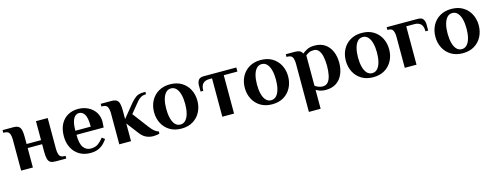

<svg xmlns="http://www.w3.org/2000/svg" viewBox="-23 -1172 5291 2054"><g transform="rotate(-15 2622.5 -145.0)"><path d="M79 0V-340Q79 -385 66.5 -412.5Q54 -440 9 -440H-1V-470H119Q154 -470 173.5 -458Q193 -446 201 -418Q209 -390 209 -340V-260H369V-470H499V-130Q499 -85 511.5 -57.5Q524 -30 569 -30H579V0H459Q424 0 404.5 -11.5Q385 -23 377 -51.5Q369 -80 369 -130V-215H209V0Z M845 10Q775 10 723 -22Q671 -54 643 -109.5Q615 -165 615 -235Q615 -315 644 -369.5Q673 -424 723 -452Q773 -480 835 -480Q897 -480 947 -455Q997 -430 1026 -385Q1055 -340 1055 -280L1051 -217H750Q750 -118 780.5 -76.5Q811 -35 860 -35Q912 -35 944.5 -59Q977 -83 1003 -118L1034 -95Q1020 -73 996.5 -48.5Q973 -24 936.5 -7Q900 10 845 10ZM750 -262H920Q920 -361 896.5 -398Q873 -435 835 -435Q813 -435 793.5 -419Q774 -403 762 -365.5Q750 -328 750 -262Z M1541 10Q1499 10 1462 -7.5Q1425 -25 1392 -70L1296 -196V0H1166V-340Q1166 -385 1153.5 -412.5Q1141 -440 1096 -440H1086V-470H1206Q1241 -470 1260.5 -458Q1280 -446 1288 -418Q1296 -390 1296 -340V-245L1417 -393Q1448 -430 1478 -450Q1508 -470 1561 -470H1581V-444Q1551 -444 1527 -432Q1503 -420 1481 -394L1384 -276L1517 -100Q1543 -65 1566 -47Q1589 -29 1610 -24V0Q1602 4 1581 7Q1560 10 1541 10Z M1854 10Q1780 10 1726 -22.5Q1672 -55 1643 -111Q1614 -167 1614 -235Q1614 -304 1643 -359.5Q1672 -415 1726 -447.5Q1780 -480 1854 -480Q1929 -480 1982.5 -447.5Q2036 -415 2065 -359.5Q2094 -304 2094 -235Q2094 -167 2065 -111Q2036 -55 1982.5 -22.5Q1929 10 1854 10ZM1854 -35Q1889 -35 1912.5 -61Q1936 -87 1947.5 -132.5Q1959 -178 1959 -235Q1959 -293 1947.5 -338Q1936 -383 1912.5 -409Q1889 -435 1854 -435Q1819 -435 1795.5 -409Q1772 -383 1760.5 -338Q1749 -293 1749 -235Q1749 -178 1760.5 -132.5Q1772 -87 1795.5 -61Q1819 -35 1854 -35Z M2307 0V-425H2277Q2232 -425 2207 -401Q2182 -377 2182 -320H2152V-390Q2152 -420 2167 -445Q2182 -470 2227 -470H2588V-425H2437V0Z M2859 10Q2785 10 2731 -22.5Q2677 -55 2648 -111Q2619 -167 2619 -235Q2619 -304 2648 -359.5Q2677 -415 2731 -447.5Q2785 -480 2859 -480Q2934 -480 2987.5 -447.5Q3041 -415 3070 -359.5Q3099 -304 3099 -235Q3099 -167 3070 -111Q3041 -55 2987.5 -22.5Q2934 10 2859 10ZM2859 -35Q2894 -35 2917.5 -61Q2941 -87 2952.5 -132.5Q2964 -178 2964 -235Q2964 -293 2952.5 -338Q2941 -383 2917.5 -409Q2894 -435 2859 -435Q2824 -435 2800.5 -409Q2777 -383 2765.5 -338Q2754 -293 2754 -235Q2754 -178 2765.5 -132.5Q2777 -87 2800.5 -61Q2824 -35 2859 -35Z M3215 190V-340Q3215 -385 3203 -412.5Q3191 -440 3146 -440H3136V-470H3235Q3269 -470 3288.5 -461Q3308 -452 3319 -428Q3337 -444 3370 -462Q3403 -480 3455 -480Q3525 -480 3571.5 -447.5Q3618 -415 3641.5 -359.5Q3665 -304 3665 -235Q3665 -167 3641.5 -111Q3618 -55 3570.5 -22.5Q3523 10 3450 10Q3417 10 3388.5 0.5Q3360 -9 3345 -20V190ZM3430 -35Q3468 -35 3489.5 -61Q3511 -87 3520.5 -132.5Q3530 -178 3530 -235Q3530 -293 3520.5 -338Q3511 -383 3490.5 -409Q3470 -435 3435 -435Q3401 -435 3380 -424Q3359 -413 3345 -401V-65Q3357 -55 3381 -45Q3405 -35 3430 -35Z M3978 10Q3904 10 3850 -22.5Q3796 -55 3767 -111Q3738 -167 3738 -235Q3738 -304 3767 -359.5Q3796 -415 3850 -447.5Q3904 -480 3978 -480Q4053 -480 4106.5 -447.5Q4160 -415 4189 -359.5Q4218 -304 4218 -235Q4218 -167 4189 -111Q4160 -55 4106.5 -22.5Q4053 10 3978 10ZM3978 -35Q4013 -35 4036.5 -61Q4060 -87 4071.5 -132.5Q4083 -178 4083 -235Q4083 -293 4071.5 -338Q4060 -383 4036.5 -409Q4013 -435 3978 -435Q3943 -435 3919.5 -409Q3896 -383 3884.5 -338Q3873 -293 3873 -235Q3873 -178 3884.5 -132.5Q3896 -87 3919.5 -61Q3943 -35 3978 -35Z M4328 0V-340Q4328 -385 4315.5 -412.5Q4303 -440 4258 -440H4253V-470H4598Q4643 -470 4658 -445Q4673 -420 4673 -390V-320H4643Q4643 -377 4618 -401Q4593 -425 4548 -425H4458V0Z M4970 10Q4896 10 4842 -22.5Q4788 -55 4759 -111Q4730 -167 4730 -235Q4730 -304 4759 -359.5Q4788 -415 4842 -447.5Q4896 -480 4970 -480Q5045 -480 5098.5 -447.5Q5152 -415 5181 -359.5Q5210 -304 5210 -235Q5210 -167 5181 -111Q5152 -55 5098.5 -22.5Q5045 10 4970 10ZM4970 -35Q5005 -35 5028.5 -61Q5052 -87 5063.5 -132.5Q5075 -178 5075 -235Q5075 -293 5063.5 -338Q5052 -383 5028.5 -409Q5005 -435 4970 -435Q4935 -435 4911.5 -409Q4888 -383 4876.5 -338Q4865 -293 4865 -235Q4865 -178 4876.5 -132.5Q4888 -87 4911.5 -61Q4935 -35 4970 -35Z"/></g></svg>

Font: El Messiri
Style: Regular
Weight: 400
Designer: Mohamed Gaber
Foundry: Kief Type Foundry
Version: Version 2.020